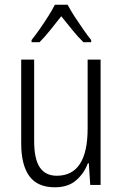

<svg xmlns="http://www.w3.org/2000/svg" viewBox="-20 -785 521 815"><path d="M407 -532V0H363L357 -92H353Q337 -49 303 -19.5Q269 10 213 10Q139 10 104.5 -37.5Q70 -85 70 -176V-532H125V-186Q125 -110 149 -74.5Q173 -39 221 -39Q352 -39 352 -240V-532ZM267 -765Q279 -742 297.5 -713.5Q316 -685 335 -658Q354 -631 367 -615V-606H334Q311 -628 287 -658Q263 -688 240 -716Q218 -688 193.5 -657.5Q169 -627 148 -606H114V-615Q130 -635 148.5 -661.5Q167 -688 184.5 -715.5Q202 -743 213 -765Z"/></svg>

Font: Noto Sans Devanagari UI Condensed Light
Style: Regular
Weight: 300
Width: 3
Designer: Jelle Bosma - Monotype Design Team
Foundry: Monotype Imaging Inc.
Version: Version 2.004; ttfautohint (v1.8.4.7-5d5b)